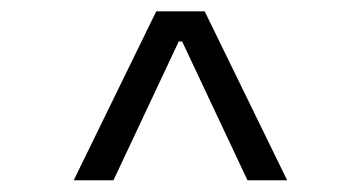

<svg xmlns="http://www.w3.org/2000/svg" viewBox="-20 -713 626 333"><path d="M107.9 -400.4H176.8L290 -641.1H295.9L409.2 -400.4H478L335 -693.4H251Z"/></svg>

Font: Cascadia Code PL Light
Style: Regular
Weight: 300
Monospace: yes
Designer: Aaron Bell
Foundry: Saja Typeworks
Version: Version 2404.023